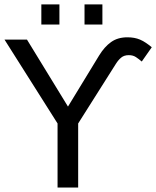

<svg xmlns="http://www.w3.org/2000/svg" viewBox="-20 -835 696 855"><path d="M547.4 -668.9Q579.1 -668.9 603.3 -658.7Q627.4 -648.4 655.8 -624.5L611.3 -561Q598.1 -572.3 585.2 -580.8Q572.3 -589.4 553.7 -589.4Q532.7 -589.4 519.8 -578.6Q506.8 -567.9 496.1 -550.8L328.1 -285.2V0H236.3V-285.2L0 -658.7H100.1L282.7 -360.4L421.4 -587.9Q445.3 -627 474.9 -647.9Q504.4 -668.9 547.4 -668.9ZM356.4 -725.6V-815.4H436V-725.6ZM164.1 -725.6V-815.4H244.6V-725.6Z"/></svg>

Font: Courier New
Style: Regular
Weight: 400
Designer: Steve Matteson
Foundry: Ascender Corporation
Version: Version 2.00.3